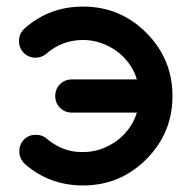

<svg xmlns="http://www.w3.org/2000/svg" viewBox="-20 -567 587 587"><path d="M398.4 -324.2Q390.6 -351.1 374 -373.5Q357.4 -396 335.4 -411.6Q313.5 -427.2 287.6 -436Q261.7 -444.8 233.9 -444.8Q169.9 -444.8 121.1 -402.3Q106.9 -390.6 88.9 -390.6Q67.4 -390.6 52.7 -405.3Q38.1 -419.9 38.1 -441.9Q38.1 -464.8 55.7 -480.5Q130.9 -546.9 233.9 -546.9Q347.2 -546.9 427.2 -466.8Q507.3 -386.7 507.3 -273.4Q507.3 -160.2 427.2 -80.1Q347.2 0 233.9 0Q130.4 0 55.2 -66.4Q39.1 -82.5 39.1 -104Q39.1 -126 53.7 -140.6Q68.4 -155.3 90.3 -154.8Q108.9 -154.8 121.6 -144Q146.5 -123 173.8 -112.3Q201.2 -101.6 233.9 -102.1Q261.2 -102.1 287.6 -110.8Q314 -120.1 335.9 -135.7Q357.4 -151.4 374 -173.8Q390.6 -196.3 398.4 -222.7H200.2Q178.2 -222.7 163.6 -237.3Q148.9 -252 148.9 -273.4Q148.9 -294.9 163.6 -309.6Q178.2 -324.2 200.2 -324.2Z"/></svg>

Font: Comfortaa
Style: Bold
Weight: 700
Designer: Johan Aakerlund
Foundry: Johan Aakerlund
Version: Version 2.001; ttfautohint (v1.4.1)